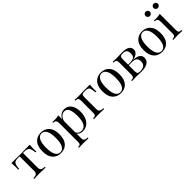

<svg xmlns="http://www.w3.org/2000/svg" viewBox="245 -2084 3606 3606"><g transform="rotate(-45 2048.0 -281.0)"><path d="M515 -398Q515 -358 518 -336H495Q488 -433 459 -463.5Q430 -494 361 -494H322V-103Q322 -58 347.5 -39.5Q373 -21 428 -21V0Q317 -4 277 -4Q245 -4 183 -2Q171 -2 157.5 -1.5Q144 -1 136.5 -0.5Q129 0 126 0V-21Q181 -21 206.5 -39.5Q232 -58 232 -103V-494H183Q116 -494 91 -464Q66 -434 59 -335H36Q39 -358 39 -397Q39 -451 32 -513H128Q177 -513 206 -512Q235 -511 276 -511Q319 -511 353 -512Q421 -514 426 -514H522Q515 -452 515 -398Z M993 -460.5Q1055 -392 1055 -257Q1055 -122 993 -54Q931 14 828 14Q725 14 663 -54Q601 -122 601 -257Q601 -392 663 -460.5Q725 -529 828 -529Q931 -529 993 -460.5ZM732 -446Q698 -383 698 -257Q698 -131 732 -68.5Q766 -6 828 -6Q890 -6 924 -68.5Q958 -131 958 -257Q958 -383 924 -446Q890 -509 828 -509Q766 -509 732 -446Z M1450 -529Q1532 -529 1584 -462.5Q1636 -396 1636 -281Q1636 -202 1612 -136.5Q1588 -71 1535 -28.5Q1482 14 1407 14Q1329 14 1290 -40V88Q1290 127 1313.5 143.5Q1337 160 1386 160V181Q1382 181 1374.5 180.5Q1367 180 1353.5 179.5Q1340 179 1329 179Q1271 177 1242 177Q1222 177 1176 179Q1167 179 1157 179.5Q1147 180 1142 180.5Q1137 181 1134 181V160Q1171 160 1185.5 146.5Q1200 133 1200 98V-406Q1200 -453 1182.5 -473.5Q1165 -494 1124 -494V-515Q1155 -512 1186 -512Q1248 -512 1290 -526V-420Q1312 -472 1354 -500.5Q1396 -529 1450 -529ZM1396 -9Q1539 -9 1539 -267Q1539 -499 1423 -499Q1377 -499 1341.5 -466Q1306 -433 1290 -373V-73Q1322 -9 1396 -9Z M2111 -398Q2111 -358 2114 -336H2091Q2080 -436 2063.5 -463Q2047 -490 1987 -494H1944Q1907 -494 1892.5 -478.5Q1878 -463 1878 -421V-103Q1878 -58 1903.5 -39.5Q1929 -21 1984 -21V0Q1875 -4 1830 -4Q1793 -4 1712 0V-21Q1755 -21 1771.5 -36.5Q1788 -52 1788 -93V-421Q1788 -462 1771.5 -477.5Q1755 -493 1712 -493V-514Q1715 -514 1721 -513.5Q1727 -513 1738 -512.5Q1749 -512 1759 -512Q1811 -510 1832 -510Q1840 -510 1898 -512Q1958 -514 1962 -514H2118Q2111 -452 2111 -398Z M2587 -460.5Q2649 -392 2649 -257Q2649 -122 2587 -54Q2525 14 2422 14Q2319 14 2257 -54Q2195 -122 2195 -257Q2195 -392 2257 -460.5Q2319 -529 2422 -529Q2525 -529 2587 -460.5ZM2326 -446Q2292 -383 2292 -257Q2292 -131 2326 -68.5Q2360 -6 2422 -6Q2484 -6 2518 -68.5Q2552 -131 2552 -257Q2552 -383 2518 -446Q2484 -509 2422 -509Q2360 -509 2326 -446Z M2843 -510Q2855 -510 2913 -512Q2971 -514 2974 -514Q3169 -514 3169 -393Q3169 -347 3130 -313.5Q3091 -280 3018 -268Q3113 -263 3157 -232.5Q3201 -202 3201 -145Q3201 -77 3145.5 -38.5Q3090 0 2977 0Q2972 0 2912 -2Q2854 -4 2843 -4Q2806 -4 2725 0V-21Q2768 -21 2784.5 -36.5Q2801 -52 2801 -93V-421Q2801 -462 2784.5 -477.5Q2768 -493 2725 -493V-514Q2728 -514 2734 -513.5Q2740 -513 2751 -512.5Q2762 -512 2772 -512Q2824 -510 2843 -510ZM3077 -385Q3077 -439 3052.5 -466Q3028 -493 2964 -493Q2924 -493 2907.5 -477Q2891 -461 2891 -421V-271H2931Q3017 -272 3047 -297.5Q3077 -323 3077 -385ZM2967 -21Q3107 -21 3107 -144Q3107 -254 2981 -254H2891V-93Q2891 -51 2907 -36Q2923 -21 2967 -21Z M3681 -460.5Q3743 -392 3743 -257Q3743 -122 3681 -54Q3619 14 3516 14Q3413 14 3351 -54Q3289 -122 3289 -257Q3289 -392 3351 -460.5Q3413 -529 3516 -529Q3619 -529 3681 -460.5ZM3420 -446Q3386 -383 3386 -257Q3386 -131 3420 -68.5Q3454 -6 3516 -6Q3578 -6 3612 -68.5Q3646 -131 3646 -257Q3646 -383 3612 -446Q3578 -509 3516 -509Q3454 -509 3420 -446Z M4061 -21V0Q3980 -4 3940 -4Q3900 -4 3819 0V-21Q3862 -21 3878.5 -36.5Q3895 -52 3895 -93V-406Q3895 -453 3877.5 -473.5Q3860 -494 3819 -494V-515Q3851 -512 3881 -512Q3943 -512 3985 -526V-93Q3985 -52 4001.5 -36.5Q4018 -21 4061 -21ZM3826 -627Q3802 -627 3785 -644Q3768 -661 3768 -685Q3768 -709 3785 -726Q3802 -743 3826 -743Q3849 -743 3866.5 -725.5Q3884 -708 3884 -685Q3884 -662 3866.5 -644.5Q3849 -627 3826 -627ZM4038 -627Q4014 -627 3997 -644Q3980 -661 3980 -685Q3980 -708 3997.5 -725.5Q4015 -743 4038 -743Q4061 -743 4078.5 -725.5Q4096 -708 4096 -685Q4096 -662 4078.5 -644.5Q4061 -627 4038 -627Z"/></g></svg>

Font: Playfair Display
Style: Regular
Weight: 400
Designer: Claus Eggers S?rensen
Foundry: Claus Eggers S?rensen
Version: Version 1.003